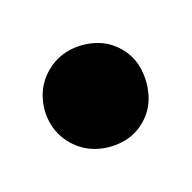

<svg xmlns="http://www.w3.org/2000/svg" viewBox="-62 -453 225 225"><g transform="rotate(30 50.5 -340.5)"><path d="M-12 -340Q-12 -323 -3.5 -309Q5 -295 19 -286.5Q33 -278 50 -278Q67 -278 81 -286.5Q95 -295 104 -309Q113 -323 113 -340Q113 -357 104 -371Q95 -385 81 -394Q67 -403 50 -403Q33 -403 19 -394Q5 -385 -3.5 -371Q-12 -357 -12 -340Z"/></g></svg>

Font: Linefont Medium
Style: Regular
Weight: 500
Monospace: yes
Version: Version 3.002;gftools[0.9.33]